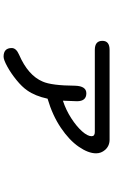

<svg xmlns="http://www.w3.org/2000/svg" viewBox="193 -748 614 1040"><g transform="rotate(90 500.0 -228.0)"><path d="M717.8 -417Q717.8 -434.6 695.3 -434.6H250Q201.2 -434.6 201.2 -475.6Q201.2 -514.6 250 -514.6H736.3Q770.5 -514.6 792 -490.2Q810.5 -468.8 810.5 -441.4Q810.5 -399.4 774.9 -347.7Q739.3 -295.9 671.9 -250.5Q604.5 -205.1 514.6 -178.7Q500 -111.3 469.7 -68.4Q450.2 -40 413.6 -10.3Q377 19.5 340.3 39.6Q303.7 59.6 287.1 59.6Q240.2 59.6 240.2 15.6Q240.2 -8.8 276.4 -24.4Q388.7 -73.2 421.9 -152.3Q443.4 -200.2 444.3 -328.1Q446.3 -388.7 485.4 -388.7Q528.3 -388.7 528.3 -337.9L525.4 -261.7Q576.2 -278.3 620.6 -307.1Q665 -335.9 691.4 -365.7Q717.8 -395.5 717.8 -417Z"/></g></svg>

Font: FakePearl
Style: Regular
Weight: 400
Version: Version 1.2